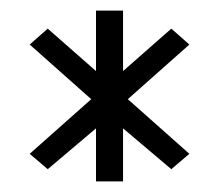

<svg xmlns="http://www.w3.org/2000/svg" viewBox="-20 -694 416 362"><path d="M70 -375 161 -452V-352H212V-452L303 -375L337 -404L221 -507L337 -610L303 -640L212 -560V-674H161V-560L70 -640L36 -610L152 -507L36 -404Z"/></svg>

Font: Charger Pro
Style: LitNar
Weight: 300
Designer: Jasper
Foundry: Cannot Into Space Fonts
Version: Version 1.09